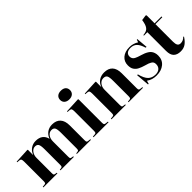

<svg xmlns="http://www.w3.org/2000/svg" viewBox="115 -1711 2661 2661"><g transform="rotate(-45 1445.0 -380.5)"><path d="M34.2 0V-12.2L73.2 -16.1Q88.4 -17.6 93.3 -26.6Q98.1 -35.6 98.1 -62V-439.9Q98.1 -473.1 91.3 -485.6Q84.5 -498 63 -500L23.9 -502.9L24.9 -514.2L245.1 -524.9L251 -518.1L250 -417H251Q272.5 -472.7 315.4 -502.4Q358.4 -532.2 413.1 -532.2Q541 -532.2 570.8 -416Q591.3 -472.2 634.3 -502.2Q677.2 -532.2 734.9 -532.2Q814.5 -532.2 857.2 -485.6Q899.9 -439 899.9 -349.1V-58.1Q899.9 -33.7 905.8 -25.6Q911.6 -17.6 930.2 -16.1L965.8 -12.2V0H689.9V-12.2L716.8 -15.1Q732.4 -17.1 737.3 -25.4Q742.2 -33.7 742.2 -58.1V-361.8Q742.2 -433.6 727.3 -458.7Q712.4 -483.9 674.8 -483.9Q633.3 -483.9 605.7 -448.5Q578.1 -413.1 578.1 -356V-60.1Q578.1 -36.1 581.8 -27.6Q585.4 -19 600.1 -17.1L630.9 -12.2V0H368.2V-12.2L395 -15.1Q410.6 -17.1 415.3 -25.4Q419.9 -33.7 419.9 -58.1V-361.8Q419.9 -433.6 405.3 -458.7Q390.6 -483.9 353 -483.9Q312.5 -483.9 284.2 -446.8Q255.9 -409.7 255.9 -356V-60.1Q255.9 -35.2 260 -27.3Q264.2 -19.5 277.8 -17.1L309.1 -12.2V0Z M1054.7 -692.9Q1054.7 -731 1080.3 -753.9Q1106 -776.9 1151.9 -776.9Q1198.7 -776.9 1223.9 -754.4Q1249 -731.9 1249 -692.9Q1249 -654.3 1222.9 -631.1Q1196.8 -607.9 1151.9 -607.9Q1106.9 -607.9 1080.8 -630.9Q1054.7 -653.8 1054.7 -692.9ZM1017.1 0V-12.2L1059.1 -16.1Q1074.2 -17.6 1079.1 -26.9Q1084 -36.1 1084 -62V-439.9Q1084 -473.1 1077.1 -485.6Q1070.3 -498 1048.8 -500L1009.8 -502.9L1010.7 -514.2L1234.9 -524.9L1241.7 -518.1V-60.1Q1241.7 -35.6 1247.6 -27.1Q1253.4 -18.6 1270 -17.1L1311 -12.2V0Z M1368.7 0V-12.2L1407.7 -16.1Q1422.9 -17.6 1427.7 -26.6Q1432.6 -35.6 1432.6 -62V-439.9Q1432.6 -473.1 1425.8 -485.6Q1418.9 -498 1397.5 -500L1358.4 -502.9L1359.4 -514.2L1579.6 -524.9L1585.4 -518.1L1584.5 -417H1585.4Q1606.4 -473.6 1650.9 -502.9Q1695.3 -532.2 1754.4 -532.2Q1835.9 -532.2 1878.2 -486.1Q1920.4 -439.9 1920.4 -349.1V-58.1Q1920.4 -34.2 1926.8 -25.9Q1933.1 -17.6 1951.7 -16.1L1986.3 -12.2V0H1703.6V-12.2L1736.3 -15.1Q1752.4 -17.1 1757.6 -25.9Q1762.7 -34.7 1762.7 -58.1V-361.8Q1762.7 -434.1 1747.8 -459Q1732.9 -483.9 1691.4 -483.9Q1648.4 -483.9 1619.4 -447.3Q1590.3 -410.6 1590.3 -356.9V-60.1Q1590.3 -35.6 1594.7 -27.1Q1599.1 -18.6 1612.3 -17.1L1649.4 -12.2V0Z M2068.4 16.1 2052.2 -180.2 2067.4 -182.1Q2091.8 -85.9 2132.8 -45.9Q2173.8 -5.9 2241.2 -5.9Q2289.6 -5.9 2318.4 -31.2Q2347.2 -56.6 2347.2 -103Q2347.2 -125 2339.6 -140.1Q2332 -155.3 2312.5 -166.3Q2293 -177.2 2279.5 -182.4Q2266.1 -187.5 2234.9 -196.3Q2228.5 -198.2 2225.1 -199.2Q2197.3 -207.5 2177.5 -214.8Q2157.7 -222.2 2137.2 -232.4Q2116.7 -242.7 2103.3 -254.9Q2089.8 -267.1 2078.6 -283.2Q2067.4 -299.3 2062.3 -320.6Q2057.1 -341.8 2057.1 -368.2Q2057.1 -441.9 2109.4 -487.1Q2161.6 -532.2 2251.5 -532.2Q2322.3 -532.2 2384.3 -493.2L2397.5 -532.2H2408.2L2422.4 -366.2L2405.3 -367.2Q2382.8 -444.3 2347.4 -479.2Q2312 -514.2 2255.4 -514.2Q2210 -514.2 2185.1 -494.4Q2160.2 -474.6 2160.2 -438Q2160.2 -420.4 2166.5 -406.5Q2172.9 -392.6 2182.6 -383.5Q2192.4 -374.5 2209 -366.5Q2225.6 -358.4 2240.5 -353.3Q2255.4 -348.1 2277.8 -341.3Q2283.2 -339.8 2286.1 -338.9Q2317.9 -329.1 2339.6 -320.3Q2361.3 -311.5 2384.3 -297.4Q2407.2 -283.2 2420.9 -266.1Q2434.6 -249 2443.4 -223.9Q2452.1 -198.7 2452.1 -167Q2452.1 -83 2393.8 -34.4Q2335.4 14.2 2241.2 14.2Q2154.8 14.2 2094.2 -30.8L2081.5 16.1Z M2714.8 14.2Q2647 14.2 2610.4 -21.2Q2573.7 -56.6 2573.7 -136.2V-502H2506.8V-513.2Q2542 -516.1 2565.2 -525.6Q2588.4 -535.2 2603.5 -555.4Q2618.7 -575.7 2627 -602.3Q2635.3 -628.9 2642.1 -671.9L2720.7 -683.1L2731.9 -674.8V-518.1H2866.7V-502H2731.9V-157.2Q2731.9 -111.3 2746.1 -88.6Q2760.3 -65.9 2793 -65.9Q2843.8 -65.9 2881.8 -106.9L2889.6 -99.1Q2853.5 -42 2813 -13.9Q2772.5 14.2 2714.8 14.2Z"/></g></svg>

Font: Display Regular
Style: Bold
Weight: 700
Designer: Latin by Veronika Burian and Jose Scaglione. Greek by Irene Vlachou. Cyrillic by Vera Evstafieva.
Foundry: TypeTogether
Version: Version 3.002